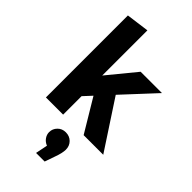

<svg xmlns="http://www.w3.org/2000/svg" viewBox="-305 -817 1184 1184"><g transform="rotate(45 287.5 -225.0)"><path d="M75 0V-715L225 -735V-341L376 -525H562L368 -316L575 0H404L275 -215L225 -161V0ZM390 141Q390 155 385.5 175Q381 195 371 222L349 285H274L290 206Q267 197 253.5 178Q240 159 240 137Q240 108 261 86.5Q282 65 314 65Q347 65 368.5 86.5Q390 108 390 141Z"/></g></svg>

Font: Radio Canada
Style: Regular
Weight: 400
Designer: Charles Daoud, Etienne Aubert Bonn, Alexandre Saumier Demers, Jacques Le Bailly
Foundry: Radio-Canada
Version: Version 2.104;gftools[0.9.28.dev5+ged2979d]